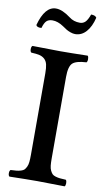

<svg xmlns="http://www.w3.org/2000/svg" viewBox="-95 -892 509 939"><g transform="rotate(10 160.0 -423.0)"><path d="M210.9 -525.9V-121.1Q210.9 -100.1 212.4 -85.7Q213.9 -71.3 219 -61.3Q224.1 -51.3 229.2 -45.9Q234.4 -40.5 245.8 -37.1Q257.3 -33.7 267.6 -32.7Q277.8 -31.7 296.9 -30.8Q301.8 -26.4 301.8 -14.4Q301.8 -2.4 296.9 2Q210.9 0 161.1 0Q108.9 0 22.9 2Q17.1 -2.4 17.1 -14.4Q17.1 -26.4 22.9 -30.8Q42 -31.7 52.2 -32.7Q62.5 -33.7 73.7 -37.1Q85 -40.5 90.1 -45.9Q95.2 -51.3 100.1 -61.3Q105 -71.3 106.4 -85.7Q107.9 -100.1 107.9 -121.1V-525.9Q107.9 -553.2 104 -569.6Q100.1 -585.9 89.6 -595.7Q79.1 -605.5 64 -609.1Q48.8 -612.8 22.9 -613.8Q17.1 -618.2 17.1 -630.4Q17.1 -642.6 22.9 -647Q110.8 -645 160.2 -645Q210.9 -645 296.9 -647Q301.8 -642.6 301.8 -630.4Q301.8 -618.2 296.9 -613.8Q246.1 -611.3 228.5 -594.7Q210.9 -578.1 210.9 -525.9ZM231 -798.8Q246.6 -798.8 257.6 -809.3Q268.6 -819.8 278.8 -848.1Q299.8 -848.1 306.2 -836.9Q295.4 -791.5 272.5 -765.9Q249.5 -740.2 217.8 -740.2Q207 -740.2 194.8 -744.6Q182.6 -749 174.3 -753.9Q166 -758.8 152.8 -768.1Q124.5 -787.1 98.1 -787.1Q79.1 -787.1 68.6 -777.1Q58.1 -767.1 50.8 -741.2Q28.8 -739.3 23.9 -751Q49.8 -847.2 105 -847.2Q136.7 -847.2 178.2 -815.9Q200.2 -798.8 231 -798.8Z"/></g></svg>

Font: Common Serif Medium
Style: Regular
Weight: 500
Designer: Philipp H. Poll, Khaled Hosny
Foundry: Stefan Peev, Context Ltd.
Version: Version 1.026